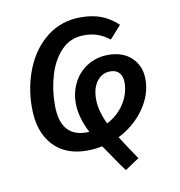

<svg xmlns="http://www.w3.org/2000/svg" viewBox="-76 -609 751 799"><g transform="rotate(-10 299.5 -209.5)"><path d="M386 -20Q409 17 452 80L392 120L371 91Q323 22 312 5Q283 12 247 12Q156 12 104 -45Q52 -102 52 -203Q52 -293 84 -370Q116 -447 176 -493Q236 -539 317 -539Q365 -539 402.5 -525Q440 -511 473 -480L425 -426Q400 -445 375 -454Q350 -463 318 -463Q261 -463 223 -424.5Q185 -386 166.5 -325Q148 -264 148 -197Q148 -63 258 -63H270Q235 -131 235 -189Q235 -238 256 -278Q277 -318 315.5 -341.5Q354 -365 403 -365Q465 -365 501.5 -329.5Q538 -294 538 -238Q538 -173 496 -113.5Q454 -54 386 -20ZM450 -241Q450 -266 437 -281Q424 -296 399 -296Q365 -296 343 -268Q321 -240 321 -191Q321 -143 349 -85Q395 -108 422.5 -150.5Q450 -193 450 -241Z"/></g></svg>

Font: Fira Sans
Style: Italic
Weight: 400
Italic angle: -8°
Designer: bBox Type GmbH & Carrois Corporate GbR & Edenspiekermann AG
Foundry: bBox Type GmbH & Carrois Corporate GbR & Edenspiekermann AG
Version: Version 4.301